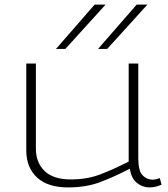

<svg xmlns="http://www.w3.org/2000/svg" viewBox="-20 -810 737 840"><path d="M278 10Q189 10 142 -33.5Q95 -77 95 -152V-532H137V-159Q137 -99 175 -62Q213 -25 290 -25Q361 -25 418.5 -47Q476 -69 543 -103V-532H585V-117Q585 -63 603.5 -43.5Q622 -24 647 -24Q663 -24 679 -31L687 -2Q660 10 633 10Q605 10 580 -9Q555 -28 548 -72Q479 -36 417.5 -13Q356 10 278 10ZM409 -596 578 -790H625L449 -596ZM225 -596 394 -790H442L266 -596Z"/></svg>

Font: Georama Extended ExtraLight
Style: Regular
Weight: 200
Width: 7
Designer: Jean-Baptiste Levee
Foundry: Production Type
Version: Version 1.000